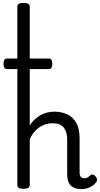

<svg xmlns="http://www.w3.org/2000/svg" viewBox="-20 -1292 692 1329"><path d="M544 17Q518 17 499 10Q480 3 468 -10Q456 -23 450.5 -42.5Q445 -62 445 -86V-326Q445 -379 421.5 -409Q398 -439 343 -439Q322 -439 300 -433Q278 -427 257 -414Q236 -401 218 -380Q200 -359 186 -328V-11Q186 2 175 8.5Q164 15 143 15Q121 15 110.5 8.5Q100 2 100 -11V-1246Q100 -1259 110.5 -1265.5Q121 -1272 143 -1272Q164 -1272 175 -1265.5Q186 -1259 186 -1246V-425Q201 -447 219 -464Q237 -481 258.5 -493.5Q280 -506 304.5 -512.5Q329 -519 355 -519Q407 -519 446.5 -500Q486 -481 508.5 -440.5Q531 -400 531 -334V-96Q531 -83 535 -74.5Q539 -66 546.5 -62Q554 -58 563 -58Q574 -58 581 -61Q588 -64 594.5 -69.5Q601 -75 607 -80Q616 -86 625.5 -83Q635 -80 642 -70Q651 -60 652 -50.5Q653 -41 646 -31Q635 -16 618.5 -5Q602 6 583 11.5Q564 17 544 17ZM32 -814Q14 -814 9 -825Q4 -836 4 -849Q4 -863 9 -875Q14 -887 32 -887H315Q333 -887 337.5 -875Q342 -863 342 -849Q342 -836 337.5 -825Q333 -814 315 -814Z"/></svg>

Font: Playwrite VN
Style: Regular
Weight: 400
Designer: Veronika Burian, José Scaglione
Foundry: TypeTogether
Version: Version 1.002